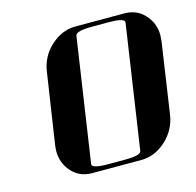

<svg xmlns="http://www.w3.org/2000/svg" viewBox="-93 -712 827 809"><g transform="rotate(-15 320.5 -307.5)"><path d="M89.8 -127.9Q89.8 -136.2 91.8 -153.8L138.2 -460.9Q147 -525.4 194.8 -569.8Q244.1 -615.2 303.2 -615.2H517.1Q576.7 -615.2 611.8 -569.8Q640.1 -534.2 640.1 -486.8Q640.1 -478.5 638.2 -460.9L592.8 -153.8Q584 -90.3 535.2 -44.9Q486.3 0 426.8 0H212.9Q152.8 0 118.2 -44.9Q89.8 -80.6 89.8 -127.9ZM217.8 -38.1Q214.8 -19 287.1 -19H358.9Q430.7 -19 432.1 -38.1L512.2 -577.1Q515.1 -596.2 443.8 -596.2H372.1Q300.8 -596.2 297.9 -577.1Z"/></g></svg>

Font: Hjet
Style: Italic
Weight: 400
Designer: T. Christopher White
Version: Version 1.2